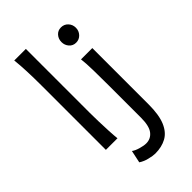

<svg xmlns="http://www.w3.org/2000/svg" viewBox="-303 -861 1172 1172"><g transform="rotate(-45 283.0 -275.5)"><path d="M183.1 -781.2V-231.9Q183.1 -200.7 184.3 -156.2Q185.5 -111.8 187.7 -69.3Q189.9 -26.9 192.9 0H92.8V-551.8Q92.8 -694.8 83 -781.2ZM473.6 -498V-12.2Q473.6 78.6 451.2 131.6Q428.7 184.6 387.5 207Q346.2 229.5 290.5 229.5Q270 229.5 237.5 221.2Q205.1 212.9 183.1 197.8L200.2 117.2Q216.3 129.4 245.6 137.9Q274.9 146.5 295.4 146.5Q334.5 146.5 358.9 115.5Q383.3 84.5 383.3 12.2V-258.8Q383.3 -330.1 382.1 -394.8Q380.9 -459.5 376 -498ZM366.2 -656.7Q366.2 -684.1 383.3 -703.4Q400.4 -722.7 427.2 -722.7Q454.6 -722.7 472.7 -703.4Q490.7 -684.1 490.7 -656.7Q490.7 -629.9 472.7 -610.4Q454.6 -590.8 427.2 -590.8Q400.4 -590.8 383.3 -610.4Q366.2 -629.9 366.2 -656.7Z"/></g></svg>

Font: Andika LitF DSA DSG
Style: Regular
Weight: 400
Designer: Victor Gaultney, Annie Olsen, Julie Remington, Don Collingsworth, Eric Hays, Becca Hirsbrunner
Foundry: SIL International
Version: Version 6.200 ; LitF DSA DSG; ttfautohint (v1.8.3.10-c5d8)